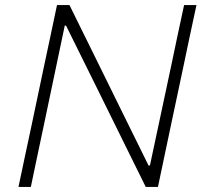

<svg xmlns="http://www.w3.org/2000/svg" viewBox="-20 -733 796 753"><path d="M52.5 0Q65 -60 77 -116Q89 -172 103 -237.5L152.5 -472.5Q167 -540 179 -596.8Q191 -653.5 203.5 -713H252.5Q302 -613 348.8 -517.8Q395.5 -422.5 440.5 -331.5L562.5 -84H568L651 -473Q665 -540.5 677 -596.8Q689 -653 702 -713H750.5Q737.5 -653.5 725.5 -596.8Q713.5 -540 699.5 -473L649.5 -237.5Q635.5 -171.5 623.8 -115.5Q612 -59.5 599.5 0H551.5Q510 -84 464 -177.2Q418 -270.5 362.5 -383L239 -632.5H234L151 -237.5Q137 -171 125.2 -115.8Q113.5 -60.5 101 0Z"/></svg>

Font: Commissioner ExtraLight
Style: Italic
Weight: 200
Italic angle: -12°
Designer: Kostas Bartsokas
Foundry: Kostas Bartsokas
Version: Version 1.000; ttfautohint (v1.8.3)